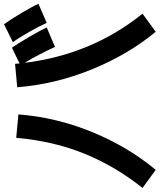

<svg xmlns="http://www.w3.org/2000/svg" viewBox="55 -888 811 976"><g transform="rotate(-90 461.0 -400.5)"><path d="M505 -719 624 -730Q624 -723 626 -707L706 -746Q728 -715 761 -658Q794 -601 809 -569L710 -527Q696 -558 673 -603Q650 -648 629 -681Q672 -338 879 -82L787 -15Q671 -155 595.5 -340.5Q520 -526 505 -719ZM248 -724 367 -713Q352 -520 277 -337.5Q202 -155 85 -15L-7 -82Q102 -218 166.5 -375.5Q231 -533 248 -724ZM734 -741 825 -786Q849 -754 882.5 -697.5Q916 -641 929 -611L832 -569Q817 -604 787 -657Q757 -710 734 -741Z"/></g></svg>

Font: 카카오 큰글씨 ExtraBold
Style: Regular
Weight: 800
Designer: Park Young-rak; Lee Sang-min; Kim Jung-jin; Min Bon; Park Min-gyu;
Foundry: Kakao Corporation
Version: Version 2.003